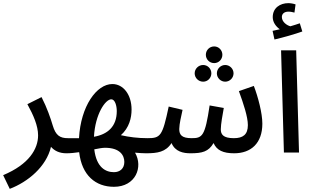

<svg xmlns="http://www.w3.org/2000/svg" viewBox="-49 -969 1982 1220"><path d="M13 231C128 187 245 91 275 -36C297 -11 328 5 373 5C411 5 431 -17 431 -45C431 -71 417 -91 383 -91C332 -91 305 -108 286 -172C273 -216 250 -284 215 -352L125 -307C163 -238 193 -170 193 -109C193 -23 136 75 -29 144Z M374 5C399 5 427 2 454 -2C471 146 559 218 675 218C813 218 862 92 809 1C833 3 856 5 878 5C916 5 936 -17 936 -45C936 -71 922 -91 888 -91C828 -91 771 -98 719 -110C772 -157 787 -220 787 -273C787 -367 735 -435 665 -435C565 -435 464 -295 453 -91C430 -91 405 -91 384 -91ZM658 -338C682 -338 693 -297 693 -263C693 -165 635 -115 548 -100C556 -245 621 -338 658 -338ZM675 125C624 125 564 97 550 -20C576 -25 600 -30 618 -30C713 -30 741 18 741 60C741 103 712 125 675 125Z M1312 -568C1341 -568 1364 -592 1364 -621C1364 -650 1341 -674 1312 -674C1282 -674 1259 -650 1259 -621C1259 -592 1282 -568 1312 -568ZM1242 -450C1271 -450 1294 -474 1294 -503C1294 -532 1271 -556 1242 -556C1212 -556 1188 -532 1188 -503C1188 -474 1212 -450 1242 -450ZM1382 -450C1411 -450 1435 -474 1435 -503C1435 -532 1411 -556 1382 -556C1353 -556 1329 -532 1329 -503C1329 -474 1353 -450 1382 -450ZM878 5C952 5 1004 -3 1041 -60C1064 -5 1116 5 1161 5C1236 5 1276 -5 1308 -60C1328 -14 1369 5 1439 5C1546 5 1618 -59 1618 -183C1618 -250 1591 -352 1564 -423L1469 -390C1498 -310 1526 -227 1526 -174C1526 -113 1494 -91 1437 -91C1368 -91 1354 -116 1354 -147C1354 -179 1366 -245 1373 -283L1283 -299C1254 -104 1237 -91 1169 -91C1106 -91 1090 -112 1090 -149C1091 -186 1102 -228 1111 -271L1023 -292C983 -103 971 -91 888 -91Z M1695 -718C1751 -731 1825 -752 1872 -769L1856 -821C1838 -815 1818 -808 1796 -802C1773 -808 1742 -830 1742 -861C1742 -881 1757 -895 1784 -895C1798 -895 1809 -892 1822 -889L1829 -941C1815 -946 1797 -949 1783 -949C1731 -949 1684 -919 1684 -860C1684 -827 1705 -800 1729 -783C1717 -780 1703 -777 1683 -773ZM1755 0H1851L1833 -649H1737Z"/></svg>

Font: Noto Sans Arabic UI SmCn Md
Style: Regular
Weight: 500
Width: 4
Designer: Monotype Design Team, Nadine Chahine and Nizar Qandah
Foundry: Monotype Imaging Inc.
Version: Version 2.010